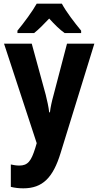

<svg xmlns="http://www.w3.org/2000/svg" viewBox="-20 -786 536 1046"><path d="M317 -766H180C158 -726 107 -657 75 -619V-606H166C190 -625 217 -652 248 -685C278 -652 305 -625 332 -606H422V-619C385 -664 341 -721 317 -766ZM2 -548 180 -6 172 21C150 91 132 116 85 116C69 116 52 113 39 110V232C59 237 81 240 107 240C212 240 269 182 310 48L494 -548H345L272 -269C262 -233 255 -201 252 -174H248C245 -202 237 -238 229 -270L153 -548Z"/></svg>

Font: Noto Sans Bengali Condensed
Style: Bold
Weight: 700
Width: 3
Designer: Joana Ranito - Universal Thirst; Jelle Bosma - Monotype Design Team
Foundry: Universal Thirst ehf.
Version: Version 3.000